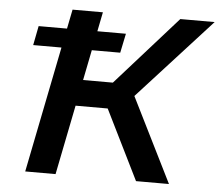

<svg xmlns="http://www.w3.org/2000/svg" viewBox="-51 -756 930 813"><g transform="rotate(5 414.5 -350.0)"><path d="M72 -536 88 -618H459L442 -536ZM85 0 225 -700H354L214 0ZM236 -296 256 -407H492L471 -296ZM556 0 387 -342 496 -402 696 0ZM498 -337 373 -352 683 -700H829Z"/></g></svg>

Font: MOST Montserrat SemiBold
Style: Italic
Weight: 600
Italic angle: -11.3°
Designer: Julieta Ulanovsky
Foundry: Julieta Ulanovsky
Version: Version 8.000;March 11, 2024;FontCreator 15.0.0.2926 64-bit